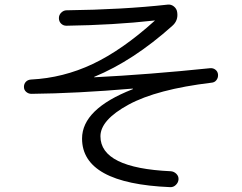

<svg xmlns="http://www.w3.org/2000/svg" viewBox="-20 -766 1040 826"><path d="M115.2 -362.3Q102.5 -362.3 92.8 -370.6Q83 -378.9 83 -392.1Q83 -405.3 91.3 -414.1Q99.6 -422.9 113.3 -423.8Q252 -430.7 378.9 -490.7Q505.9 -550.8 644.5 -675.8L646.5 -676.8Q646.5 -677.7 643.6 -677.7Q467.8 -658.2 265.6 -655.3Q252 -655.3 242.7 -664.6Q233.4 -673.8 233.4 -688Q233.4 -702.1 243.7 -711.9Q253.9 -721.7 266.6 -721.7Q506.8 -724.6 701.2 -746.1Q715.8 -748 728 -738.3Q740.2 -728.5 742.2 -713.9Q748 -677.7 720.7 -654.3Q553.7 -504.9 385.7 -435.5Q384.8 -435.5 384.8 -434.6Q384.8 -433.6 386.7 -433.6Q619.1 -445.3 884.8 -472.7Q897.5 -473.6 907.2 -465.8Q917 -458 918 -444.8Q918.9 -431.6 911.1 -421.4Q903.3 -411.1 889.6 -410.2Q654.3 -381.8 533.2 -315.9Q412.1 -250 412.1 -179.7Q412.1 -43 714.8 -29.3Q728.5 -28.3 738.8 -18.1Q749 -7.8 748 5.9Q747.1 19.5 736.3 29.8Q725.6 40 711.9 39.1Q333 23.4 333 -169.9Q333 -296.9 549.8 -381.8Q551.8 -381.8 551.8 -383.8Q551.8 -384.8 549.8 -384.8Q310.5 -364.3 115.2 -362.3Z"/></svg>

Font: Rounded Mgen+ 2m regular
Style: Regular
Weight: 400
Designer: [Source Han Sans]
Ryoko NISHIZUKA  (kana & ideographs); Paul D. Hunt (Latin, Greek & Cyrillic); Wenlong ZHANG  (bopomofo
Version: Version 1.059.20150602